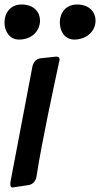

<svg xmlns="http://www.w3.org/2000/svg" viewBox="-20 -833 445 854"><path d="M311 -657C359 -657 405 -689 405 -742C405 -778 378 -813 323 -813C272 -813 246 -775 246 -733C246 -694 268 -657 311 -657ZM65 -657C121 -657 158 -695 158 -742C158 -778 132 -813 76 -813C25 -813 0 -774 0 -733C0 -694 22 -657 65 -657ZM162 -574C143 -572 128 -558 124 -536L26 -21C26 -19 26 -16 26 -13C26 -5 29 1 36 1C37 1 39 1 42 0L108 -10C127 -13 141 -30 143 -52C166 -202 221 -455 243 -558C244 -561 245 -565 245 -568C245 -575 241 -581 233 -581H228Z"/></svg>

Font: Bangerz
Style: Regular
Weight: 400
Designer: vernon adams
Foundry: Vernon Adams
Version: Version 2.10;December 28, 2023;FontCreator 13.0.0.2683 64-bi